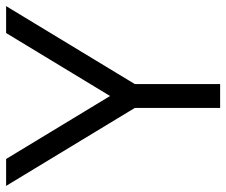

<svg xmlns="http://www.w3.org/2000/svg" viewBox="-81 -664 740 628"><g transform="rotate(-90 289.0 -350.0)"><path d="M-5 -700H83L289 -360L495 -700H583L328 -279V0H250V-279Z"/></g></svg>

Font: MedMera Sans
Style: Regular
Weight: 400
Designer: Kasper Nordkvist
Foundry: UNCUT.wtf
Version: Version 1.300